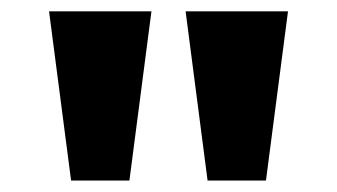

<svg xmlns="http://www.w3.org/2000/svg" viewBox="-20 -745 595 339"><path d="M346.5 -426.3 307.7 -725H488.5L449.6 -426.3ZM105.5 -426.3 66.6 -725H247.4L208.5 -426.3Z"/></svg>

Font: REM Medium
Style: Regular
Weight: 500
Designer: Octavio Pardo
Foundry: Ashler Design
Version: Version 1.005;gftools[0.9.28]